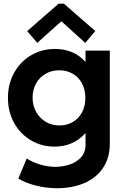

<svg xmlns="http://www.w3.org/2000/svg" viewBox="-20 -794 661 1027"><path d="M78.1 161.1 123 53.7Q154.8 74.2 195.1 86.2Q235.4 98.1 276.4 98.6Q314.5 98.1 351.3 86.4Q388.2 74.7 412.8 48.3Q437.5 22 437.5 -18.6V-80.1H435.1Q405.3 -46.4 363.8 -28.1Q322.3 -9.8 271.5 -9.8Q202.1 -9.8 145 -43.7Q87.9 -77.6 55.2 -137.2Q22.5 -196.8 22.5 -270.5Q22.5 -345.2 55.7 -405Q88.9 -464.8 146.5 -498.5Q204.1 -532.2 274.4 -532.2Q325.2 -532.2 366 -514.6Q406.7 -497.1 436 -463.9H437.5V-523.4H567.4V-26.4Q567.4 50.3 531.2 104Q495.1 157.7 431.6 185.1Q368.2 212.4 286.1 212.9Q223.1 212.4 168.2 197.8Q113.3 183.1 78.1 161.1ZM436.5 -270.5Q436.5 -314.5 418.7 -347.9Q400.9 -381.3 369.1 -399.7Q337.4 -418 296.9 -418Q256.3 -418 223.9 -399.4Q191.4 -380.9 172.9 -347.4Q154.3 -314 154.3 -271.5Q154.3 -230 172.9 -196.3Q191.4 -162.6 223.9 -142.8Q256.3 -123 297.9 -123Q337.9 -123 369.4 -141.4Q400.9 -159.7 418.7 -193.1Q436.5 -226.6 436.5 -270.5ZM125.5 -627.9 293.5 -774.4H321.8L489.7 -627.9L436 -564.5L310.1 -678.7H306.2L179.2 -564.5Z"/></svg>

Font: Reddit Sans Chocolate
Style: Bold
Weight: 700
Designer: Stephen Hutchings
Foundry: Reddit
Version: Version 1.011